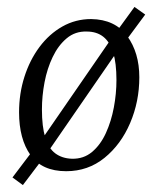

<svg xmlns="http://www.w3.org/2000/svg" viewBox="-20 -481 456 554"><path d="M46 53 16 31 75 -47 85 -56 305 -375 315 -388 368 -461 399 -439 345 -366 335 -357 115 -38 105 -25ZM187 -23Q221 -22 245.5 -42.5Q270 -63 285.5 -97Q301 -131 308.5 -171Q316 -211 316 -250Q316 -299 306.5 -329.5Q297 -360 278 -375Q259 -390 230 -390Q197 -391 172.5 -370.5Q148 -350 132 -316.5Q116 -283 108.5 -243.5Q101 -204 101 -165Q101 -116 110.5 -84.5Q120 -53 139.5 -38.5Q159 -24 187 -23ZM171 13Q101 13 68 -33.5Q35 -80 35 -157Q35 -211 50.5 -259.5Q66 -308 94 -345.5Q122 -383 160 -404.5Q198 -426 243 -426Q312 -425 347 -377Q382 -329 382 -258Q382 -188 355.5 -126Q329 -64 281.5 -25.5Q234 13 171 13Z"/></svg>

Font: Yrsa Light
Style: Italic
Weight: 300
Italic angle: -7.10001°
Designer: Anna Giedrys (Yrsa+Rasa design), David Brezina (Yrsa art-direction, Rasa art-direction, design)
Foundry: Rosetta Type Foundry
Version: Version 2.004